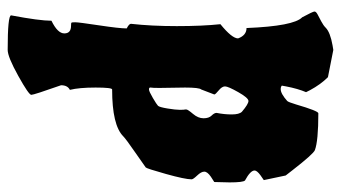

<svg xmlns="http://www.w3.org/2000/svg" viewBox="-214 -625 888 500"><g transform="rotate(-90 230.0 -375.0)"><path d="M252 -337 251 -404Q251 -422 252 -427V-428Q252 -431 247 -431Q242 -431 225 -421Q208 -411 204.5 -407.5Q201 -404 197.5 -383Q194 -362 194 -350.5Q194 -339 195 -336V-334Q195 -330 183.5 -316.5Q172 -303 172 -289Q172 -275 179 -268Q186 -261 186 -255Q182 -235 182 -215.5Q182 -196 189 -189Q209 -172 217 -172Q225 -172 240 -198.5Q255 -225 255 -233Q255 -241 244.5 -249.5Q234 -258 234 -261L247 -295Q252 -300 252 -337ZM408 29Q396 41 362 47L350 49L279 35Q260 16 245 -12L240 -22Q249 -43 255 -74L257 -85Q254 -88 248 -88Q236 -88 217 -71Q214 -68 208 -48Q191 10 185 10Q113 10 89 1Q79 -3 37 -57L23 -75L11 -132L24 -141Q36 -150 36 -156Q36 -167 10 -181Q5 -186 5 -221L6 -261L20 -270Q33 -279 33 -287Q33 -295 23 -305.5Q13 -316 13 -320Q13 -337 27 -387Q41 -437 44 -439.5Q47 -442 82.5 -466.5Q118 -491 125 -498Q154 -527 247 -527Q252 -527 252 -570Q252 -613 246 -637Q258 -643 258 -660Q233 -731 233 -737.5Q233 -744 282.5 -771.5Q332 -799 350 -799Q440 -799 440 -790Q426 -716 426 -685Q393 -669 393 -651.5Q393 -634 413 -634Q420 -634 421 -633Q422 -632 422 -623Q422 -614 414 -561Q406 -508 406 -489Q418 -483 418 -478Q412 -425 412 -358.5Q412 -292 417 -245Q380 -215 380 -199Q388 -177 407 -177Q412 -54 435 -32Q450 -4 450 0Q450 4 442.5 8Q435 12 424.5 17.5Q414 23 408 29Z"/></g></svg>

Font: Piedra
Style: Regular
Weight: 400
Designer: Angel Koziupa & Ale Paul
Foundry: Angel Koziupa and Alejandro Paul
Version: Version 1.000